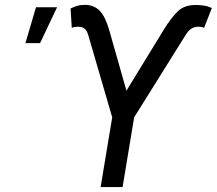

<svg xmlns="http://www.w3.org/2000/svg" viewBox="-20 -757 877 777"><path d="M387.2 0 434.1 -282.2 336.9 -615.7Q331.1 -634.8 321.3 -641.8Q311.5 -648.9 295.4 -648.9Q289.1 -648.9 281.7 -647.7Q274.4 -646.5 270.5 -644L265.6 -722.7Q284.2 -731.4 296.1 -734.4Q308.1 -737.3 325.7 -737.3Q360.4 -736.8 383.3 -713.6Q406.2 -690.4 421.9 -635.3L491.7 -390.1L644.5 -639.6Q672.4 -684.6 699 -710.7Q725.6 -736.8 771.5 -736.8Q788.6 -736.8 805.2 -734.4Q821.8 -731.9 837.4 -724.6L805.7 -644Q803.2 -646.5 796.6 -647.7Q790 -648.9 782.7 -648.9Q767.6 -648.9 755.1 -641.4Q742.7 -633.8 731.4 -615.7L522.9 -282.2L476.1 0ZM83 -582.5 125.5 -727.5H210.9L142.1 -582.5Z"/></svg>

Font: Inter 28pt
Style: Italic
Weight: 400
Italic angle: -9.3988°
Designer: Rasmus Andersson
Foundry: rsms
Version: Version 4.001;git-66647c0bb